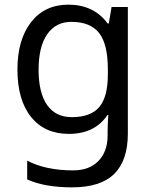

<svg xmlns="http://www.w3.org/2000/svg" viewBox="-20 -566 655 826"><path d="M275 -546Q328 -546 370.5 -526Q413 -506 443 -465H448L460 -536H530V9Q530 124 471.5 182Q413 240 290 240Q172 240 97 206V125Q176 167 295 167Q364 167 403.5 126.5Q443 86 443 16V-5Q443 -17 444 -39.5Q445 -62 446 -71H442Q388 10 276 10Q172 10 113.5 -63Q55 -136 55 -267Q55 -395 113.5 -470.5Q172 -546 275 -546ZM287 -472Q220 -472 183 -418.5Q146 -365 146 -266Q146 -167 182.5 -114.5Q219 -62 289 -62Q370 -62 407 -105.5Q444 -149 444 -246V-267Q444 -377 406 -424.5Q368 -472 287 -472Z"/></svg>

Font: Noto Sans Mende Kikakui
Style: Regular
Weight: 400
Designer: Monotype Design Team
Foundry: Monotype Imaging Inc.
Version: Version 2.003; ttfautohint (v1.8.4.7-5d5b)